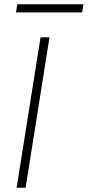

<svg xmlns="http://www.w3.org/2000/svg" viewBox="-20 -880 411 900"><path d="M58 0 170 -705H212L100 0ZM55 -822 61 -860H371L365 -822Z"/></svg>

Font: Nunito Sans 12pt ExtraLight 12pt ExtraLight
Style: Italic
Weight: 250
Italic angle: -9°
Version: Version 3.101;gftools[0.9.27]